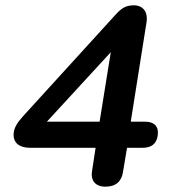

<svg xmlns="http://www.w3.org/2000/svg" viewBox="-20 -693 640 721"><path d="M376 8C415 8 437 -12 442 -48L457 -138H515C557 -138 573 -162 573 -196C573 -220 557 -236 526 -236H471L530 -608C537 -649 516 -673 483 -673C453 -673 437 -663 415 -639L66 -256C44 -231 31 -212 31 -186C31 -158 51 -138 93 -138H339L326 -53C319 -15 338 8 376 8ZM354 -236H156L396 -497Z"/></svg>

Font: SN Pro Semibold
Style: Italic
Weight: 600
Italic angle: -9°
Designer: Tobias Whetton
Foundry: Supernotes
Version: Version 1.001;Glyphs 3.2 (3249)